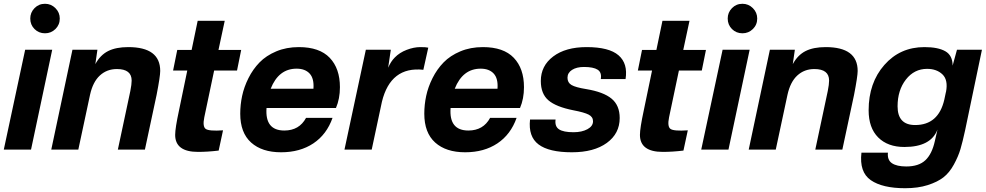

<svg xmlns="http://www.w3.org/2000/svg" viewBox="-23 -791 5211 1015"><path d="M253 -528 141 0H-3L110 -528ZM137 -693Q137 -725 159.5 -748Q182 -771 215 -771Q247 -771 270 -748Q293 -725 293 -693Q293 -660 270 -637.5Q247 -615 215 -615Q182 -615 159.5 -637.5Q137 -660 137 -693Z M492 -528 481 -452Q507 -500 548.5 -521Q590 -542 655 -542Q824 -542 824 -416Q824 -388 805 -290L743 0H600L666 -310Q673 -345 673 -365Q673 -426 595 -426Q542 -426 505 -392Q468 -358 453 -290L391 0H248L360 -528Z M1057 -171Q1047 -122 1064.5 -109.5Q1082 -97 1156 -102L1133 5Q1075 12 1024 12Q903 12 903 -78Q903 -113 923 -206L967 -418H892L914 -527H990L1022 -681H1165L1132 -527H1252L1230 -418H1109Z M1557 -542Q1666 -542 1720 -485.5Q1774 -429 1774 -330Q1774 -269 1753 -220H1386Q1377 -101 1480 -101Q1559 -101 1595 -168H1735Q1704 -80 1633.5 -33Q1563 14 1463 14Q1362 14 1304.5 -37.5Q1247 -89 1247 -190Q1247 -237 1257 -284Q1267 -331 1290.5 -378Q1314 -425 1349 -461Q1384 -497 1437.5 -519.5Q1491 -542 1557 -542ZM1408 -322H1634Q1638 -376 1614 -402Q1590 -428 1545 -428Q1450 -428 1408 -322Z M2199 -542Q2230 -542 2241 -539L2215 -422Q2042 -441 1996 -253L1942 0H1798L1911 -528H2043L2029 -433Q2043 -466 2064 -487Q2089 -513 2127 -527.5Q2165 -542 2199 -542Z M2530 -542Q2639 -542 2693 -485.5Q2747 -429 2747 -330Q2747 -269 2726 -220H2359Q2350 -101 2453 -101Q2532 -101 2568 -168H2708Q2677 -80 2606.5 -33Q2536 14 2436 14Q2335 14 2277.5 -37.5Q2220 -89 2220 -190Q2220 -237 2230 -284Q2240 -331 2263.5 -378Q2287 -425 2322 -461Q2357 -497 2410.5 -519.5Q2464 -542 2530 -542ZM2381 -322H2607Q2611 -376 2587 -402Q2563 -428 2518 -428Q2423 -428 2381 -322Z M3078 -542Q3197 -542 3247 -498.5Q3297 -455 3284 -373H3153Q3159 -408 3136.5 -422.5Q3114 -437 3064 -437Q3025 -437 3001 -421.5Q2977 -406 2977 -380Q2977 -354 2998.5 -341.5Q3020 -329 3076 -320Q3167 -305 3210 -269.5Q3253 -234 3253 -167Q3253 -85 3185 -35.5Q3117 14 3000 14Q2879 14 2824 -27.5Q2769 -69 2779 -159H2914Q2909 -123 2932 -107.5Q2955 -92 3009 -92Q3053 -92 3082.5 -108Q3112 -124 3112 -150Q3112 -173 3089 -185Q3066 -197 3008 -208Q2917 -226 2876.5 -260.5Q2836 -295 2836 -363Q2836 -443 2901.5 -492.5Q2967 -542 3078 -542Z M3514 -171Q3504 -122 3521.5 -109.5Q3539 -97 3613 -102L3590 5Q3532 12 3481 12Q3360 12 3360 -78Q3360 -113 3380 -206L3424 -418H3349L3371 -527H3447L3479 -681H3622L3589 -527H3709L3687 -418H3566Z M3940 -528 3828 0H3684L3797 -528ZM3824 -693Q3824 -725 3846.5 -748Q3869 -771 3902 -771Q3934 -771 3957 -748Q3980 -725 3980 -693Q3980 -660 3957 -637.5Q3934 -615 3902 -615Q3869 -615 3846.5 -637.5Q3824 -660 3824 -693Z M4179 -528 4168 -452Q4194 -500 4235.5 -521Q4277 -542 4342 -542Q4511 -542 4511 -416Q4511 -388 4492 -290L4430 0H4287L4353 -310Q4360 -345 4360 -365Q4360 -426 4282 -426Q4229 -426 4192 -392Q4155 -358 4140 -290L4078 0H3935L4047 -528Z M5079 -102Q5066 -42 5054.5 -3Q5043 36 5019.5 79Q4996 122 4964.5 146.5Q4933 171 4881.5 187.5Q4830 204 4762 204Q4642 204 4580.5 161.5Q4519 119 4531 16H4671Q4667 55 4692.5 72Q4718 89 4768 89Q4834 89 4869 56Q4904 23 4919 -45L4933 -106Q4898 -14 4758 -14Q4670 -14 4619.5 -64.5Q4569 -115 4569 -208Q4569 -353 4652 -447.5Q4735 -542 4864 -542Q4936 -542 4974.5 -520Q5013 -498 5013 -444L5036 -528H5168ZM4722 -229Q4722 -130 4815 -130Q4938 -130 4969 -264L4977 -302L4978 -305Q4990 -368 4959.5 -397.5Q4929 -427 4878 -427Q4810 -427 4766 -370.5Q4722 -314 4722 -229Z"/></svg>

Font: Nacelle Bold
Style: Italic
Weight: 700
Italic angle: -12°
Designer: Sora Sagano
Foundry: Sora Sagano
Version: Version 1.000;FEAKit 1.0